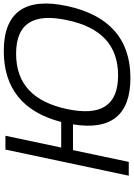

<svg xmlns="http://www.w3.org/2000/svg" viewBox="137 -856 728 1043"><g transform="rotate(-90 501.5 -335.0)"><path d="M210 -670 68 0H143L207 -303H347C313 -97 397 9 599 9C811 9 941 -108 990 -336C1038 -562 957 -679 745 -679C542 -679 413 -573 360 -367H221L285 -670ZM430 -335C469 -519 567 -612 731 -612C894 -612 953 -519 913 -335C875 -151 776 -58 613 -58C449 -58 391 -151 430 -335Z"/></g></svg>

Font: LT Wave Text Light Italic
Style: Regular
Weight: 300
Designer: Daniel Lyons
Version: Version 2.5 (Glyphs App)